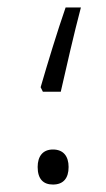

<svg xmlns="http://www.w3.org/2000/svg" viewBox="-20 -495 285 515"><path d="M89 -261 95 -249H143C158 -315 178 -403 197 -475H156C134 -412 107 -323 89 -261ZM81 -47C81 -15 96 0 122 0C150 0 164 -17 164 -47C164 -76 150 -94 122 -94C95 -94 81 -76 81 -47Z"/></svg>

Font: Noto Sans Syriac Light
Style: Regular
Weight: 300
Designer: Patrick Giasson and the Monotype Design Team
Foundry: Monotype Imaging Inc.
Version: Version 3.000